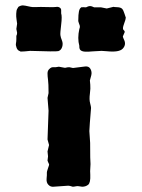

<svg xmlns="http://www.w3.org/2000/svg" viewBox="-20 -708 540 728"><path d="M167 -446.3Q173.8 -453.1 179.7 -453.1H190.9L203.1 -455.1L224.1 -451.2Q226.1 -450.2 231 -451.7Q235.8 -453.1 243.2 -453.1L256.8 -450.2Q259.3 -450.2 304.2 -456.1Q317.4 -457 323.2 -446.3Q329.1 -435.5 326.2 -422.9L320.8 -402.8Q320.8 -399.4 322.3 -386.7Q323.7 -374 320.8 -352.1Q317.9 -330.1 321.8 -316.4Q325.2 -303.2 325.2 -298.8Q319.3 -228 318.8 -210.9L321.8 -166Q321.8 -96.2 323.2 -85.9L321.8 -59.1Q321.8 -56.2 322.3 -45.4Q323.7 -14.6 314 -7.3Q304.7 0 291.5 0L277.8 -2Q273.9 -2.9 267.1 -1.5Q260.3 0 255.9 0Q244.1 -3.9 238.8 -3.9L196.8 -1Q193.8 -1 182.6 0Q171.4 1 163.6 -7.3Q155.3 -15.6 156.7 -30.8Q158.2 -45.9 157.7 -51.3Q157.2 -57.1 162.1 -70.3Q167 -83 166 -85.4Q165 -87.9 162.6 -92.8Q160.2 -97.7 160.2 -99.1L162.1 -115.2L160.2 -133.8L166 -158.2L160.2 -179.2L164.1 -288.1L160.2 -336.9L164.1 -355Q164.1 -391.6 162.1 -405.3Q160.2 -418.9 160.2 -429.7Q160.2 -440.4 167 -446.3ZM42 -559.6V-571.8Q44.9 -577.6 44.9 -583.5L42 -598.1L44.9 -618.2Q44.9 -619.1 43.9 -625.5Q43 -631.8 42.5 -635.7Q42 -639.6 41.5 -645.5Q41 -651.9 41.5 -655.8Q42 -659.7 42.5 -666Q43 -672.4 49.8 -682.1Q59.6 -688 67.4 -687.5Q75.2 -687 89.4 -683.6Q102.5 -680.2 117.2 -681.2Q131.8 -682.1 158.2 -681.2Q184.6 -680.2 192.4 -681.6Q199.7 -683.1 205.6 -679.7Q211.9 -676.3 211.9 -669.4V-657.2Q215.8 -646 211.9 -614.3Q208 -582.5 209 -574.7Q210 -566.4 214.8 -554.7Q219.7 -543 215.8 -530.3Q211.9 -517.6 201.2 -514.2Q199.2 -513.2 169.9 -513.2L94.2 -515.1Q93.3 -515.1 74.2 -513.2Q55.2 -511.2 55.2 -514.2Q46.9 -516.6 43 -526.4Q39.1 -536.1 40.5 -543.5Q42 -550.8 42 -559.6ZM336.9 -680.2Q349.6 -680.2 362.8 -680.2L384.8 -675.8L410.2 -682.1Q412.1 -681.2 424.8 -680.7Q437.5 -680.2 442.9 -674.8Q447.8 -669.9 452.1 -655.8L457 -641.1Q457 -635.3 450.2 -617.2Q443.4 -599.1 448.2 -594.7Q453.1 -590.3 453.1 -586.9L445.8 -569.8Q446.3 -565.9 450.2 -557.6Q459.5 -539.1 445.8 -523.9Q432.1 -508.8 385.7 -513.7Q371.1 -515.1 365.2 -515.1L331.1 -513.2Q329.1 -513.2 317.4 -512.2Q285.2 -509.8 281.7 -523.9Q281.2 -525.9 280.8 -528.8V-534.2Q272.9 -562.5 280.8 -598.1Q285.2 -606.9 280.3 -616.7Q275.9 -627 276.9 -632.8Q276.9 -672.4 286.1 -678.2Q286.1 -681.2 295.9 -680.7L306.2 -680.2Q315.4 -685.1 321.3 -685.1Q327.1 -685.1 336.9 -680.2Z"/></svg>

Font: AntiqueNobleBold
Style: Bold
Weight: 700
Version: Version 001.000